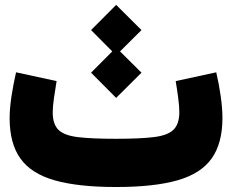

<svg xmlns="http://www.w3.org/2000/svg" viewBox="-20 -750 930 770"><path d="M847.2 -460Q858.4 -412.6 865.2 -363.8Q872.1 -314.9 872.1 -276.9Q872.1 -175.3 828.9 -114.5Q785.6 -53.7 691.9 -26.9Q598.1 0 445.3 0Q293 0 199 -26.9Q105 -53.7 61.8 -114.3Q18.6 -174.8 18.6 -276.4Q18.6 -314.9 26.1 -364.3Q33.7 -413.6 44.4 -460L207 -424.8Q201.7 -394 196.5 -357.7Q191.4 -321.3 191.4 -299.8Q191.4 -252 214.6 -229.2Q237.8 -206.5 293.2 -200Q348.6 -193.4 445.3 -193.4Q542 -193.4 597.4 -200.2Q652.8 -207 676 -230Q699.2 -252.9 699.2 -300.8Q699.2 -322.3 694.6 -357.9Q689.9 -393.6 684.6 -424.8ZM345.2 -458.5 430.2 -543.9 345.2 -629.4 445.8 -730.5 547.4 -629.4 461.4 -543.9 547.4 -458.5 445.8 -357.4Z"/></svg>

Font: Estedad-FD Black
Style: Regular
Weight: 900
Designer: Amin Abedi
Version: Version 7.3